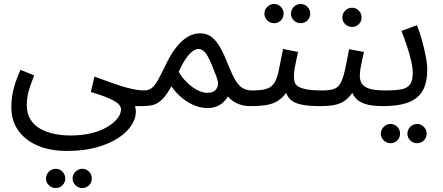

<svg xmlns="http://www.w3.org/2000/svg" viewBox="-20 -530 2231 968"><path d="M395 418Q375 418 360.5 404Q346 390 346 370Q346 350 360.5 335.5Q375 321 395 321Q415 321 429 335.5Q443 350 443 370Q443 390 429 404Q415 418 395 418ZM261 418Q241 418 226.5 404Q212 390 212 370Q212 350 226.5 335.5Q241 321 261 321Q281 321 295 335.5Q309 350 309 370Q309 390 295 404Q281 418 261 418Z M37 8Q37 -18 41.5 -47.5Q46 -77 56.5 -109.5Q67 -142 83 -178L152 -150Q141 -121 132 -95.5Q123 -70 119 -47Q115 -24 115 -2Q115 43 134 73Q153 103 185 120.5Q217 138 256 145.5Q295 153 335 153Q392 153 438.5 142Q485 131 519 111Q553 91 571.5 68Q590 45 590 21Q590 9 580.5 -2Q571 -13 551.5 -23.5Q532 -34 504 -44.5Q476 -55 438 -66L456 -144Q512 -123 552.5 -109Q593 -95 621.5 -87.5Q650 -80 670.5 -77Q691 -74 705 -74Q726 -74 735.5 -63.5Q745 -53 745 -37Q745 -21 732.5 -8Q720 5 696 5Q691 5 684.5 5Q678 5 672 5Q666 5 661 5Q662 12 663.5 18.5Q665 25 665 34Q665 68 642 103Q619 138 574 167Q529 196 465 213.5Q401 231 318 231Q234 231 171 204.5Q108 178 72.5 128.5Q37 79 37 8Z M695 5 705 -74Q730 -74 746 -87Q762 -100 777.5 -128.5Q793 -157 816 -204Q837 -249 859.5 -279.5Q882 -310 903.5 -328Q925 -346 946.5 -354Q968 -362 988 -362Q1019 -362 1042 -347Q1065 -332 1086 -297.5Q1107 -263 1130 -204Q1150 -154 1167 -125.5Q1184 -97 1204 -85.5Q1224 -74 1251 -74Q1272 -74 1281.5 -63.5Q1291 -53 1291 -37Q1291 -21 1278.5 -8Q1266 5 1241 5Q1204 5 1172.5 -10Q1141 -25 1118 -57L1140 -71Q1131 -42 1113.5 -22.5Q1096 -3 1074 6Q1052 15 1026 15Q997 15 964.5 3Q932 -9 900.5 -34Q869 -59 844 -95Q819 -49 796.5 -27.5Q774 -6 749.5 -0.5Q725 5 695 5ZM881 -168Q896 -142 915 -122Q934 -102 953.5 -88.5Q973 -75 991.5 -68.5Q1010 -62 1026 -62Q1060 -62 1073 -85Q1086 -108 1071 -144Q1058 -179 1047 -205Q1036 -231 1026 -248.5Q1016 -266 1004.5 -274.5Q993 -283 980 -283Q966 -283 949 -270Q932 -257 915 -231.5Q898 -206 881 -168Z M1496 -413Q1476 -413 1461.5 -427Q1447 -441 1447 -461Q1447 -481 1461.5 -495.5Q1476 -510 1496 -510Q1516 -510 1530 -495.5Q1544 -481 1544 -461Q1544 -441 1530 -427Q1516 -413 1496 -413ZM1362 -413Q1342 -413 1327.5 -427Q1313 -441 1313 -461Q1313 -481 1327.5 -495.5Q1342 -510 1362 -510Q1382 -510 1396 -495.5Q1410 -481 1410 -461Q1410 -441 1396 -427Q1382 -413 1362 -413Z M1241 5 1251 -74Q1297 -74 1323 -82Q1349 -90 1363 -112Q1377 -134 1385.5 -175.5Q1394 -217 1407 -283L1483 -268Q1479 -250 1474 -228Q1469 -206 1465.5 -184.5Q1462 -163 1462 -147Q1462 -132 1465 -118.5Q1468 -105 1481 -95.5Q1494 -86 1523.5 -80Q1553 -74 1606 -74Q1627 -74 1636.5 -63.5Q1646 -53 1646 -37Q1646 -21 1633 -8Q1620 5 1596 5Q1540 5 1505.5 -1.5Q1471 -8 1452.5 -21.5Q1434 -35 1425.5 -54.5Q1417 -74 1414 -99L1443 -97Q1427 -65 1408.5 -45Q1390 -25 1367 -14Q1344 -3 1313 1Q1282 5 1241 5Z M1755 -394Q1735 -394 1720.5 -408Q1706 -422 1706 -442Q1706 -462 1720.5 -476.5Q1735 -491 1755 -491Q1775 -491 1789 -476.5Q1803 -462 1803 -442Q1803 -422 1789 -408Q1775 -394 1755 -394Z M1596 5 1606 -74Q1642 -74 1663.5 -81.5Q1685 -89 1697 -111Q1709 -133 1718.5 -174.5Q1728 -216 1740 -282L1815 -268Q1811 -250 1806 -228Q1801 -206 1797.5 -184.5Q1794 -163 1794 -147Q1794 -127 1803 -110.5Q1812 -94 1839 -84Q1866 -74 1920 -74Q1941 -74 1950.5 -63.5Q1960 -53 1960 -37Q1960 -21 1947 -8Q1934 5 1910 5Q1853 5 1819 -6.5Q1785 -18 1768 -41.5Q1751 -65 1745 -99L1775 -97Q1760 -63 1741 -42.5Q1722 -22 1700.5 -12Q1679 -2 1653 1.5Q1627 5 1596 5Z M2083 192Q2063 192 2048.5 178Q2034 164 2034 144Q2034 124 2048.5 109.5Q2063 95 2083 95Q2103 95 2117 109.5Q2131 124 2131 144Q2131 164 2117 178Q2103 192 2083 192ZM1949 192Q1929 192 1914.5 178Q1900 164 1900 144Q1900 124 1914.5 109.5Q1929 95 1949 95Q1969 95 1983 109.5Q1997 124 1997 144Q1997 164 1983 178Q1969 192 1949 192Z M1910 5 1920 -74Q1972 -74 2002.5 -79.5Q2033 -85 2047 -104Q2061 -123 2061 -163Q2061 -188 2053 -222.5Q2045 -257 2032 -296.5Q2019 -336 2004 -374L2082 -403Q2095 -371 2106.5 -330Q2118 -289 2126 -249Q2134 -209 2134 -179Q2134 -129 2121 -94Q2108 -59 2080.5 -37Q2053 -15 2010.5 -5Q1968 5 1910 5Z"/></svg>

Font: Noto Sans Arabic SemiCondensed
Style: Regular
Weight: 400
Width: 4
Designer: Monotype Design Team, Nadine Chahine, Nizar Qandah and Khaled Hosny
Foundry: Monotype Imaging Inc.
Version: Version 2.012